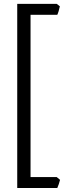

<svg xmlns="http://www.w3.org/2000/svg" viewBox="-20 -801 348 985"><path d="M288.1 121.6Q285.6 131.3 281.7 143.3Q277.8 155.3 273.9 163.6H68.4V-781.2H271L287.1 -768.6Q284.7 -756.3 280.8 -743.7Q276.9 -731 273.9 -725.1H136.7V107.4H271Z"/></svg>

Font: Gentium Plus Am
Style: Regular
Weight: 400
Designer: J. Victor Gaultney, Annie Olsen, Iska Routamaa, Becca Hirsbrunner
Foundry: SIL International
Version: Version 5.000